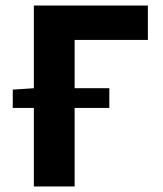

<svg xmlns="http://www.w3.org/2000/svg" viewBox="-20 -672 586 692"><path d="M26 -283V-349L102 -354V-652H513V-528H249V-354H374V-283H249V0H102V-283Z"/></svg>

Font: Giro Regular
Style: Bold
Weight: 700
Designer: Paul D. Hunt
Foundry: Adobe Systems Incorporated
Version: Version 1.000;PS 1.0;hotconv 1.0.88;makeotf.lib2.5.647800